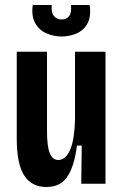

<svg xmlns="http://www.w3.org/2000/svg" viewBox="-20 -735 494 768"><path d="M166 13Q106 13 76.5 -33.5Q47 -80 47 -181V-528H168V-211Q168 -150 179 -122.5Q190 -95 213 -95Q228 -95 240.5 -106Q253 -117 261.5 -138Q270 -159 274.5 -188.5Q279 -218 280 -254V-528H402V-217V0H305L307 -153H288Q280 -93 264.5 -56.5Q249 -20 225 -3.5Q201 13 166 13ZM111 -715H187Q184 -684 196 -670.5Q208 -657 226 -657Q245 -657 256 -670Q267 -683 264 -715H339Q345 -666 328.5 -638.5Q312 -611 283.5 -600Q255 -589 227 -589Q194 -589 165 -602Q136 -615 120.5 -643Q105 -671 111 -715Z"/></svg>

Font: Bricolage Grotesque 24pt Condensed SemiBold
Style: Regular
Weight: 600
Width: 3
Designer: Mathieu Triay
Foundry: Atelier Triay
Version: Version 1.001;gftools[0.9.33.dev8+g029e19f]